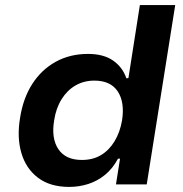

<svg xmlns="http://www.w3.org/2000/svg" viewBox="-20 -725 721 755"><path d="M252 10Q177 10 129.5 -26Q82 -62 64 -123.5Q46 -185 59 -262Q71 -339 107 -395Q143 -451 199 -482Q255 -513 326 -513Q387 -513 424.5 -487Q462 -461 477 -417L485 -418L530 -705H669L557 0H436L452 -101H444Q423 -62 393 -37.5Q363 -13 327 -1.5Q291 10 252 10ZM302 -96Q345 -96 377 -115Q409 -134 430.5 -169.5Q452 -205 460 -252Q471 -323 443 -365.5Q415 -408 351 -408Q310 -408 277 -389Q244 -370 222 -334.5Q200 -299 193 -252Q181 -181 209.5 -138.5Q238 -96 302 -96Z"/></svg>

Font: Nunito Sans 6pt
Style: Bold Italic
Weight: 700
Italic angle: -9°
Version: Version 3.101;gftools[0.9.27]